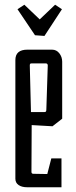

<svg xmlns="http://www.w3.org/2000/svg" viewBox="-20 -792 321 812"><path d="M45 -36V-538Q45 -582 96 -582H200Q219 -582 231 -566.5Q243 -551 243 -531V-290L202 -258L114 -263L113 -65Q113 -57 121 -57L180 -56L197 -122H240V0H96Q72 0 58.5 -9.5Q45 -19 45 -36ZM167 -318Q172 -318 174 -320Q176 -322 176 -329L182 -515Q182 -524 173 -524H115Q109 -524 107.5 -522Q106 -520 106 -515L111 -318ZM128 -643 54 -753 83 -772 148 -710 213 -772 242 -753 168 -640Z"/></svg>

Font: Bahianita
Style: Regular
Weight: 400
Designer: Pablo Cosgaya & Dani Raskovsky
Foundry: Pablo Cosgaya & Dani Raskovsky
Version: Version 1.008